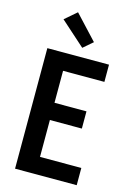

<svg xmlns="http://www.w3.org/2000/svg" viewBox="-144 -1058 787 1131"><g transform="rotate(15 250.0 -493.0)"><path d="M66 0V-735H442V-630H190V-435H385V-330H190V-105H442V0ZM264 -790 114 -924 186 -986 322 -840Z"/></g></svg>

Font: Iosevka SS04 Extrabold
Style: Regular
Weight: 800
Monospace: yes
Designer: Belleve Invis
Foundry: Belleve Invis
Version: Version 19.0.0; ttfautohint (v1.8.4)